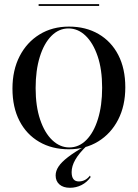

<svg xmlns="http://www.w3.org/2000/svg" viewBox="-20 -711 667 929"><path d="M312.9 11.3Q231.5 11.3 169.8 -24.6Q108.1 -60.5 74.2 -126.2Q40.3 -191.9 40.3 -282.3Q40.3 -371.8 75 -439.1Q109.7 -506.5 171.4 -544.4Q233.1 -582.3 313.7 -582.3Q395.2 -582.3 456.9 -546.4Q518.5 -510.5 552.4 -444.8Q586.3 -379 586.3 -288.7Q586.3 -199.2 551.6 -131.9Q516.9 -64.5 455.2 -26.6Q393.5 11.3 312.9 11.3ZM315.3 2.4Q362.1 2.4 398 -33.9Q433.9 -70.2 454 -135.5Q474.2 -200.8 474.2 -286.3Q474.2 -375 452.4 -439.1Q430.6 -503.2 394 -538.3Q357.3 -573.4 311.3 -573.4Q264.5 -573.4 228.6 -537.1Q192.7 -500.8 172.6 -435.9Q152.4 -371 152.4 -284.7Q152.4 -196.8 174.2 -132.3Q196 -67.7 233.1 -32.7Q270.2 2.4 315.3 2.4ZM318.5 197.6Q286.3 197.6 267.7 181.5Q249.2 165.3 249.2 137.9Q249.2 116.1 263.3 94.8Q277.4 73.4 308.9 49.2Q340.3 25 392.7 -4.8H399.2Q362.1 30.6 344.4 61.7Q326.6 92.7 326.6 121.8Q326.6 166.9 361.3 166.9Q393.5 166.9 415.3 138.7L418.5 146Q400.8 171 374.6 184.3Q348.4 197.6 318.5 197.6ZM166.9 -682.3V-691.1H459.7V-682.3Z"/></svg>

Font: Playfair 144pt SemiCondensed SemiBold
Style: Regular
Weight: 600
Width: 4
Designer: Claus Eggers Sørensen
Foundry: Claus Eggers Sørensen
Version: Version 2.203